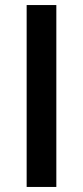

<svg xmlns="http://www.w3.org/2000/svg" viewBox="-20 -740 328 760"><path d="M203 0H85.5V-720H203Z"/></svg>

Font: LatoLatin Semibold
Style: Regular
Weight: 600
Designer: Lukasz Dziedzic with Adam Twardoch and Botio Nikoltchev
Foundry: tyPoland Lukasz Dziedzic
Version: Version 2.015; 2015-08-06; http://www.latofonts.com/